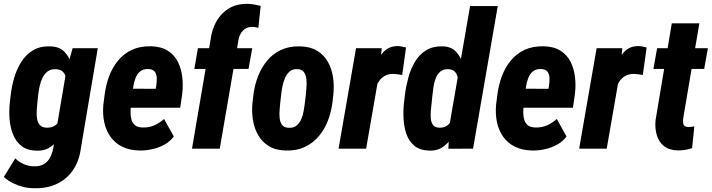

<svg xmlns="http://www.w3.org/2000/svg" viewBox="-29 -782 3744 1010"><path d="M353 -528.3H485.4L396.5 -2.4Q387.7 65.4 354.7 113.3Q321.8 161.1 269 185.8Q216.3 210.4 147 208Q119.6 208 91.8 200.9Q64 193.8 38.1 180.9Q12.2 168 -8.8 148.9L51.3 50.8Q70.3 70.3 95.7 81.3Q121.1 92.3 148.4 92.8Q179.7 94.2 200.7 82Q221.7 69.8 233.6 48.1Q245.6 26.4 251 -2.4L320.3 -412.6ZM22.5 -240.7 27.3 -281.7Q32.2 -326.7 45.7 -372.6Q59.1 -418.5 83.3 -456.8Q107.4 -495.1 145 -517.6Q182.6 -540 236.3 -538.1Q283.7 -536.6 309.6 -510Q335.4 -483.4 346.2 -443.8Q356.9 -404.3 358.4 -360.8Q359.9 -317.4 357.9 -282.2L352.1 -239.7Q346.2 -204.6 332.8 -160.9Q319.3 -117.2 297.4 -77.9Q275.4 -38.6 242.7 -13.4Q210 11.7 164.6 10.7Q114.3 9.8 84 -14.2Q53.7 -38.1 39.1 -75.9Q24.4 -113.8 21.2 -157Q18.1 -200.2 22.5 -240.7ZM171.9 -283.2 167.5 -241.7Q166 -225.1 164.3 -203.1Q162.6 -181.2 165.5 -160.4Q168.5 -139.6 179.7 -125.5Q190.9 -111.3 214.8 -110.4Q247.1 -108.9 266.4 -126Q285.6 -143.1 294.9 -169.4Q304.2 -195.8 307.1 -222.2L317.4 -299.3Q318.8 -316.4 320.1 -336.4Q321.3 -356.4 317.4 -374.8Q313.5 -393.1 301.5 -404.8Q289.6 -416.5 266.6 -418Q239.3 -419.4 221.9 -406.5Q204.6 -393.6 194.6 -372.8Q184.6 -352.1 179.4 -328.1Q174.3 -304.2 171.9 -283.2Z M705.6 9.8Q652.8 8.8 614.5 -10Q576.2 -28.8 552.5 -62Q528.8 -95.2 519.5 -138.2Q510.3 -181.2 514.6 -231L521 -280.8Q527.3 -333 544.7 -379.9Q562 -426.8 591.8 -463.1Q621.6 -499.5 664.3 -519.5Q707 -539.6 765.6 -538.6Q819.3 -537.1 853.8 -515.1Q888.2 -493.2 906.5 -457Q924.8 -420.9 929.9 -376.2Q935.1 -331.5 929.2 -285.2L918.9 -215.3H568.4L585.9 -315.4L790 -314.9L793 -331.1Q795.9 -350.1 795.7 -369.9Q795.4 -389.6 786.4 -403.3Q777.3 -417 752.9 -418.9Q725.1 -419.9 708.7 -406.7Q692.4 -393.6 684.1 -371.8Q675.8 -350.1 672.1 -325.9Q668.5 -301.8 666 -280.8L660.2 -230.5Q657.7 -209.5 657.7 -189Q657.7 -168.5 663.1 -151.1Q668.5 -133.8 682.1 -122.8Q695.8 -111.8 722.2 -111.3Q754.4 -110.4 782.5 -122.6Q810.5 -134.8 834 -156.2L885.3 -64Q865.2 -37.1 835.2 -20.8Q805.2 -4.4 771.2 2.9Q737.3 10.3 705.6 9.8Z M1127 0H981L1078.6 -572.8Q1085.4 -627.4 1109.9 -670.4Q1134.3 -713.4 1175.5 -738Q1216.8 -762.7 1274.9 -761.7Q1292.5 -761.2 1309.1 -758.1Q1325.7 -754.9 1342.3 -751L1330.1 -635.3Q1322.3 -637.2 1314.5 -638.9Q1306.6 -640.6 1298.3 -640.6Q1277.8 -640.6 1262.9 -631.6Q1248 -622.6 1238.5 -607.2Q1229 -591.8 1225.6 -572.8ZM1297.9 -528.3 1278.3 -419.4H993.2L1012.2 -528.3Z M1299.3 -243.2 1304.2 -284.2Q1310.5 -335 1328.6 -381.1Q1346.7 -427.2 1376.7 -463.4Q1406.7 -499.5 1449.7 -519.5Q1492.7 -539.6 1548.8 -538.1Q1602.5 -537.1 1638.7 -515.4Q1674.8 -493.7 1695.3 -457.5Q1715.8 -421.4 1722.7 -376.7Q1729.5 -332 1724.6 -284.7L1719.7 -242.7Q1713.4 -192.9 1695.6 -146.5Q1677.7 -100.1 1647.2 -64.5Q1616.7 -28.8 1574.2 -8.8Q1531.7 11.2 1475.6 9.8Q1421.9 8.8 1386 -12.9Q1350.1 -34.7 1329.3 -70.6Q1308.6 -106.4 1301.5 -151.1Q1294.4 -195.8 1299.3 -243.2ZM1450.2 -284.7 1445.3 -242.7Q1444.3 -227.5 1442.1 -205.8Q1439.9 -184.1 1441.9 -162.4Q1443.8 -140.6 1454.3 -125.7Q1464.8 -110.8 1487.8 -109.9Q1514.2 -107.9 1530.5 -121.1Q1546.9 -134.3 1555.9 -155.5Q1564.9 -176.8 1568.8 -200.2Q1572.8 -223.6 1575.2 -243.7L1580.1 -285.6Q1581.1 -299.8 1583 -321.8Q1585 -343.8 1582.8 -365.2Q1580.6 -386.7 1570.3 -401.9Q1560.1 -417 1536.6 -418.5Q1511.2 -419.9 1495.4 -406.5Q1479.5 -393.1 1470.2 -371.6Q1460.9 -350.1 1456.5 -326.9Q1452.1 -303.7 1450.2 -284.7Z M1965.8 -396 1897 0H1752L1843.8 -528.3H1979ZM2106.9 -532.2 2086.9 -387.7Q2075.7 -389.6 2064.2 -391.1Q2052.7 -392.6 2041.5 -393.1Q2017.1 -393.6 1999.3 -385Q1981.4 -376.5 1969.2 -361.1Q1957 -345.7 1949.7 -326.2Q1942.4 -306.6 1938.5 -284.7L1914.6 -299.8Q1918.5 -330.6 1926.8 -371.3Q1935.1 -412.1 1951.2 -450.9Q1967.3 -489.7 1994.4 -514.6Q2021.5 -539.6 2064 -539.6Q2075.2 -539.1 2085.4 -537.1Q2095.7 -535.2 2106.9 -532.2Z M2335.9 -127 2443.8 -750H2589.4L2459.5 0L2329.6 0.5ZM2096.2 -242.2 2101.1 -283.7Q2106.4 -326.7 2118.7 -372.3Q2130.9 -418 2153.3 -456.3Q2175.8 -494.6 2212.4 -517.3Q2249 -540 2301.8 -538.1Q2345.7 -536.6 2370.8 -508.8Q2396 -481 2407.7 -440.2Q2419.4 -399.4 2421.9 -356.9Q2424.3 -314.5 2422.9 -282.7L2417.5 -239.7Q2411.1 -205.1 2397.9 -161.9Q2384.8 -118.7 2362.3 -78.9Q2339.8 -39.1 2307.4 -13.7Q2274.9 11.7 2231 10.3Q2180.2 9.3 2150.9 -15.1Q2121.6 -39.6 2108.6 -77.9Q2095.7 -116.2 2093.8 -159.7Q2091.8 -203.1 2096.2 -242.2ZM2246.1 -283.7 2241.7 -241.7Q2240.2 -226.6 2237.8 -204.8Q2235.4 -183.1 2236.8 -161.6Q2238.3 -140.1 2248 -125.7Q2257.8 -111.3 2281.2 -110.4Q2312 -108.9 2329.8 -126.7Q2347.7 -144.5 2356.4 -170.9Q2365.2 -197.3 2367.7 -222.2L2378.4 -299.3Q2379.9 -314.9 2381.1 -334.7Q2382.3 -354.5 2378.9 -373Q2375.5 -391.6 2364.5 -404.1Q2353.5 -416.5 2331.5 -418Q2305.2 -419.4 2288.8 -406.5Q2272.5 -393.6 2263.9 -372.3Q2255.4 -351.1 2251.7 -327.4Q2248 -303.7 2246.1 -283.7Z M2771.5 9.8Q2718.8 8.8 2680.4 -10Q2642.1 -28.8 2618.4 -62Q2594.7 -95.2 2585.4 -138.2Q2576.2 -181.2 2580.6 -231L2586.9 -280.8Q2593.3 -333 2610.6 -379.9Q2627.9 -426.8 2657.7 -463.1Q2687.5 -499.5 2730.2 -519.5Q2772.9 -539.6 2831.5 -538.6Q2885.3 -537.1 2919.7 -515.1Q2954.1 -493.2 2972.4 -457Q2990.7 -420.9 2995.8 -376.2Q3001 -331.5 2995.1 -285.2L2984.9 -215.3H2634.3L2651.9 -315.4L2856 -314.9L2858.9 -331.1Q2861.8 -350.1 2861.6 -369.9Q2861.3 -389.6 2852.3 -403.3Q2843.3 -417 2818.8 -418.9Q2791 -419.9 2774.7 -406.7Q2758.3 -393.6 2750 -371.8Q2741.7 -350.1 2738 -325.9Q2734.4 -301.8 2731.9 -280.8L2726.1 -230.5Q2723.6 -209.5 2723.6 -189Q2723.6 -168.5 2729 -151.1Q2734.4 -133.8 2748 -122.8Q2761.7 -111.8 2788.1 -111.3Q2820.3 -110.4 2848.4 -122.6Q2876.5 -134.8 2899.9 -156.2L2951.2 -64Q2931.2 -37.1 2901.1 -20.8Q2871.1 -4.4 2837.2 2.9Q2803.2 10.3 2771.5 9.8Z M3231.4 -396 3162.6 0H3017.6L3109.4 -528.3H3244.6ZM3372.6 -532.2 3352.5 -387.7Q3341.3 -389.6 3329.8 -391.1Q3318.4 -392.6 3307.1 -393.1Q3282.7 -393.6 3264.9 -385Q3247.1 -376.5 3234.9 -361.1Q3222.7 -345.7 3215.3 -326.2Q3208 -306.6 3204.1 -284.7L3180.2 -299.8Q3184.1 -330.6 3192.4 -371.3Q3200.7 -412.1 3216.8 -450.9Q3232.9 -489.7 3260 -514.6Q3287.1 -539.6 3329.6 -539.6Q3340.8 -539.1 3351.1 -537.1Q3361.3 -535.2 3372.6 -532.2Z M3694.8 -528.3 3675.3 -419.4H3408.2L3427.7 -528.3ZM3504.9 -659.2H3649.9L3565.9 -165.5Q3564 -152.8 3564 -141.4Q3564 -129.9 3569.6 -122.3Q3575.2 -114.7 3590.8 -113.8Q3599.1 -113.8 3607.4 -114.7Q3615.7 -115.7 3623.5 -117.2L3611.8 -2.9Q3594.2 3.4 3575.7 6.3Q3557.1 9.3 3537.6 9.3Q3491.2 8.3 3463.9 -13.4Q3436.5 -35.2 3426 -71Q3415.5 -106.9 3419.4 -149.4Z"/></svg>

Font: Roboto Condensed ExtraBold
Style: Italic
Weight: 800
Italic angle: -12°
Designer: Christian Robertson
Foundry: Google
Version: Version 3.008; 2023